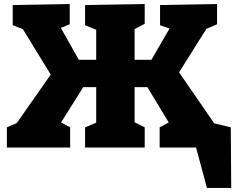

<svg xmlns="http://www.w3.org/2000/svg" viewBox="-20 -730 1169 950"><path d="M14 0V-100L63 -121L231 -361L93 -586L43 -605V-705L325 -710V-610L281 -592L370 -434H456V-583L401 -605V-705L696 -710V-612L646 -586V-434H729L819 -589L772 -605V-705L1054 -710V-610L1001 -587L866 -372L1041 -118L1083 -100V0H770V-100L815 -124L709 -299H646V-125L696 -100V0H401V-100L456 -123V-299H392L282 -124L327 -100V0ZM902 -153 1122 -100 1124 200H1004L950 0H902Z"/></svg>

Font: Bitter Black
Style: Regular
Weight: 900
Designer: Sol Matas, and Bitter project Authors
Foundry: Sol Matas
Version: Version 2.001